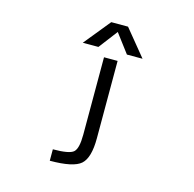

<svg xmlns="http://www.w3.org/2000/svg" viewBox="-134 -895 1268 1252"><g transform="rotate(15 500.0 -269.5)"><path d="M722.7 -580.1H617.2L521.5 -707L424.8 -580.1H319.3L463.9 -757.8H577.1ZM477.5 -524.4H569.3V-2Q569.3 129.9 519.5 174.3Q469.7 218.8 310.5 218.8V141.6Q421.9 141.6 449.7 116.2Q477.5 90.8 477.5 -2Z"/></g></svg>

Font: GenEi Gothic M Regular
Style: Regular
Weight: 400
Designer: o_tamon (Modified); [Source Han Sans]
Ryoko NISHIZUKA  (kana & ideographs); Paul D. Hunt (Latin, Greek & Cyrillic); Wenl
Version: Version 1.1a;Original Version 1.004